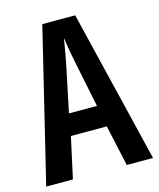

<svg xmlns="http://www.w3.org/2000/svg" viewBox="-108 -791 717 868"><g transform="rotate(-15 250.0 -357.0)"><path d="M377 0H500L327 -714H173L0 0H125L167 -192H335ZM272 -508 316 -293H185L230 -509C239 -555 246 -594 251 -629C256 -593 263 -553 272 -508Z"/></g></svg>

Font: Noto Sans Hebrew ExtraCondensed SemiBold
Style: Regular
Weight: 600
Width: 2
Designer: Ben Nathan
Foundry: Google LLC
Version: Version 3.001